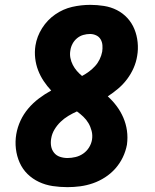

<svg xmlns="http://www.w3.org/2000/svg" viewBox="-20 -763 640 791"><path d="M258 8Q227 8 197 3.5Q167 -1 140.5 -13.5Q114 -26 93.5 -46Q73 -66 61 -93Q49 -120 45.5 -150Q42 -180 47 -210Q52 -239 64.5 -266Q77 -293 96.5 -316Q116 -339 140.5 -357.5Q165 -376 191 -390Q174 -408 160 -429Q146 -450 137 -473.5Q128 -497 125 -523Q122 -549 126 -575Q132 -613 153.5 -647Q175 -681 207.5 -703.5Q240 -726 277 -734.5Q314 -743 352 -743Q380 -743 408.5 -738.5Q437 -734 461.5 -721.5Q486 -709 504.5 -689Q523 -669 533.5 -643.5Q544 -618 547 -589Q550 -560 545 -532Q541 -507 530.5 -483Q520 -459 504 -437.5Q488 -416 467.5 -398.5Q447 -381 424 -366Q444 -348 460.5 -326Q477 -304 488 -278.5Q499 -253 503 -225Q507 -197 503 -167Q498 -140 486 -115Q474 -90 455.5 -69Q437 -48 413 -32.5Q389 -17 363 -8Q337 1 310.5 4.5Q284 8 258 8ZM318 -450Q333 -458 346.5 -468Q360 -478 371.5 -490.5Q383 -503 390.5 -518.5Q398 -534 401 -550Q403 -563 402 -576.5Q401 -590 394.5 -601Q388 -612 376 -617.5Q364 -623 351 -623Q337 -623 323 -619Q309 -615 297.5 -605.5Q286 -596 279 -583Q272 -570 270 -556Q267 -540 270 -524.5Q273 -509 280 -495.5Q287 -482 296.5 -471Q306 -460 318 -450ZM258 -112Q274 -112 291 -116Q308 -120 322.5 -130Q337 -140 346.5 -155Q356 -170 359 -187Q362 -206 357.5 -223.5Q353 -241 344.5 -255.5Q336 -270 323.5 -282Q311 -294 297 -304Q279 -296 261.5 -285.5Q244 -275 229.5 -261Q215 -247 204.5 -229.5Q194 -212 191 -193Q188 -177 190.5 -161.5Q193 -146 202.5 -134Q212 -122 227 -117Q242 -112 258 -112Z"/></svg>

Font: Iosevka Curly HvExObl
Style: Regular
Weight: 900
Width: 7
Italic angle: -9°
Monospace: yes
Designer: Belleve Invis
Foundry: Belleve Invis
Version: Version 11.1.0; ttfautohint (v1.8.3)